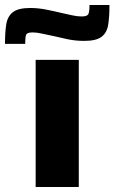

<svg xmlns="http://www.w3.org/2000/svg" viewBox="-70 -750 459 770"><path d="M73 0V-510H246V0ZM-50 -574Q-50 -620 -45 -652Q-40 -684 -18.5 -701Q3 -718 51 -718Q83 -718 115.5 -711.5Q148 -705 177 -698Q200 -693 220 -688.5Q240 -684 258 -684Q280 -684 284.5 -694Q289 -704 289 -730H369Q369 -684 364 -651.5Q359 -619 337.5 -602.5Q316 -586 268 -586Q233 -586 202 -592.5Q171 -599 142 -606Q118 -611 97 -615.5Q76 -620 61 -620Q38 -620 34.5 -610Q31 -600 31 -574Z"/></svg>

Font: Saira Expanded
Style: Bold
Weight: 700
Width: 7
Designer: Hector Gatti with collaboration of the Omnibus-Type team
Foundry: Omnibus-Type
Version: Version 1.100; ttfautohint (v1.8.3)